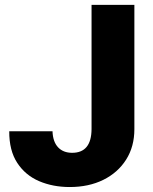

<svg xmlns="http://www.w3.org/2000/svg" viewBox="-20 -747 619 777"><path d="M350.5 -727.3H523.8V-224.4Q523.8 -153.8 490.4 -101Q457 -48.3 398.1 -19.2Q339.1 9.9 262.1 9.9Q194.2 9.9 138.5 -13.8Q82.7 -37.6 49.9 -87.7Q17 -137.8 17.4 -215.9H192.5Q193.9 -173.7 214.8 -151.1Q235.8 -128.6 272 -128.6Q349.8 -128.6 350.5 -224.4Z"/></svg>

Font: Inter UI Extra Bold
Style: Regular
Weight: 800
Designer: Rasmus Andersson
Foundry: rsms
Version: 3.2;8d6f07862